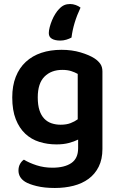

<svg xmlns="http://www.w3.org/2000/svg" viewBox="-20 -736 592 956"><path d="M274 -691Q287 -705 300 -710.5Q313 -716 329 -716Q343 -716 357 -711Q371 -706 381 -698Q345 -622 336 -549Q325 -543 310.5 -538.5Q296 -534 280 -534Q254 -534 238.5 -543Q223 -552 223 -571Q223 -584 227.5 -601Q232 -618 239 -635Q246 -652 255.5 -667Q265 -682 274 -691ZM369 -41Q349 -31 322.5 -24Q296 -17 261 -17Q216 -17 176 -29.5Q136 -42 106 -70Q76 -98 58.5 -142.5Q41 -187 41 -251Q41 -309 58.5 -353.5Q76 -398 108.5 -428Q141 -458 186 -473Q231 -488 286 -488Q338 -488 381.5 -475Q425 -462 451 -445Q469 -433 479.5 -418Q490 -403 490 -380V6Q490 57 471.5 94Q453 131 421 154.5Q389 178 346 189Q303 200 253 200Q201 200 162.5 190.5Q124 181 105 169Q72 148 72 113Q72 94 80 80Q88 66 99 59Q125 75 162 87Q199 99 241 99Q301 99 335 76Q369 53 369 2ZM282 -115Q311 -115 331.5 -123Q352 -131 367 -142V-368Q353 -376 334.5 -382Q316 -388 290 -388Q235 -388 201.5 -354.5Q168 -321 168 -251Q168 -213 176.5 -187Q185 -161 200.5 -145Q216 -129 237 -122Q258 -115 282 -115Z"/></svg>

Font: Baloo Da 2 SemiBold
Style: Regular
Weight: 600
Designer: Noopur Datye, Sulekha Rajkumar and Ek Type
Foundry: Ek Type
Version: Version 1.640;hotconv 1.0.111;makeotfexe 2.5.65597; ttfautoh